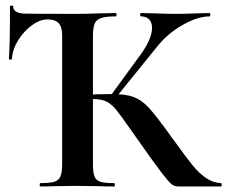

<svg xmlns="http://www.w3.org/2000/svg" viewBox="-20 -672 819 692"><path d="M125 -12Q160 -12 176 -17Q192 -22 198 -36.5Q204 -51 204 -81V-544Q204 -575 191.5 -588.5Q179 -602 151 -602Q124 -602 95 -581Q66 -560 45.5 -527Q25 -494 23 -460Q23 -457 17.5 -457Q12 -457 12 -460Q16 -507 16 -647Q16 -652 22 -652Q28 -652 28 -647Q28 -626 65 -623Q97 -622 255 -622Q293 -622 343 -624L398 -625Q400 -625 400 -619Q400 -613 398 -613Q362 -613 344.5 -607Q327 -601 321 -586.5Q315 -572 315 -542V-81Q315 -50 320.5 -36Q326 -22 341.5 -17Q357 -12 392 -12Q394 -12 394 -6Q394 0 392 0Q356 0 335 -1L253 -2L179 -1Q159 0 125 0Q123 0 123 -6Q123 -12 125 -12ZM477 -168 453 -202Q416 -255 399 -276Q382 -297 363.5 -306Q345 -315 315 -315Q304 -315 293.5 -314Q283 -313 275 -312L274 -330Q342 -333 382 -333Q433 -333 461.5 -322.5Q490 -312 515.5 -284.5Q541 -257 591 -188Q596 -180 600 -175Q604 -170 607 -166Q650 -106 673.5 -77Q697 -48 722.5 -30.5Q748 -13 777 -12Q779 -12 779 -6Q779 0 777 0H622Q609 0 598.5 -8Q588 -16 562 -50Q536 -84 477 -168ZM378 -326 488 -477Q528 -533 528 -572Q528 -591 517.5 -602Q507 -613 488 -613Q485 -613 485 -619Q485 -625 488 -625L533 -624Q577 -622 612 -622Q651 -622 693 -624L736 -625Q738 -625 738 -619Q738 -613 736 -613Q692 -613 636.5 -581Q581 -549 544 -501L395 -317Z"/></svg>

Font: Cormorant Garamond
Style: Bold
Weight: 700
Designer: Christian Thalmann (Catharsis Fonts)
Foundry: Catharsis Fonts
Version: Version 4.000